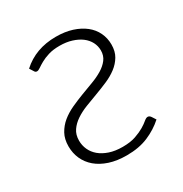

<svg xmlns="http://www.w3.org/2000/svg" viewBox="-127 -605 681 713"><g transform="rotate(-30 213.0 -249.0)"><path d="M378 -52.5Q348 -25.5 308.8 -8.8Q269.5 8 216.5 8Q175 8 143 -2.5Q111 -13 89.2 -31.5Q67.5 -50 56.2 -75Q45 -100 45 -129Q45 -160 57.2 -182.2Q69.5 -204.5 89.2 -220.8Q109 -237 134.5 -248.8Q160 -260.5 186.2 -270.5Q212.5 -280.5 238 -290Q263.5 -299.5 283.2 -311.5Q303 -323.5 315.2 -339.5Q327.5 -355.5 327.5 -378Q327.5 -397 318.8 -413.8Q310 -430.5 293.8 -442.8Q277.5 -455 254.5 -462.2Q231.5 -469.5 203 -469.5Q174.5 -469.5 154.5 -463.2Q134.5 -457 120.8 -449.2Q107 -441.5 98.2 -435.2Q89.5 -429 83.5 -429Q76.5 -429 73 -436L62.5 -452.5Q120.5 -505.5 207.5 -505.5Q246 -505.5 276.5 -495.8Q307 -486 328.5 -469Q350 -452 361.2 -428.5Q372.5 -405 372.5 -377.5Q372.5 -348 360.2 -327.5Q348 -307 328.2 -292Q308.5 -277 283 -266Q257.5 -255 231 -245.2Q204.5 -235.5 179 -225.5Q153.5 -215.5 133.8 -202.2Q114 -189 101.8 -171.2Q89.5 -153.5 89.5 -128Q89.5 -107.5 97.8 -89.2Q106 -71 122.2 -57.2Q138.5 -43.5 162.8 -35.2Q187 -27 219 -27Q252.5 -27 275.2 -35Q298 -43 313.5 -52.2Q329 -61.5 338.2 -69.5Q347.5 -77.5 354 -77.5Q361.5 -77.5 367 -69.5L378 -52.5Z"/></g></svg>

Font: Lato 2
Style: Regular
Weight: 300
Designer: Lukasz Dziedzic with Adam Twardoch and Botio Nikoltchev
Foundry: tyPoland Lukasz Dziedzic
Version: Version 2.015; 2015-08-06; http://www.latofonts.com/